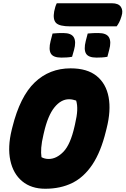

<svg xmlns="http://www.w3.org/2000/svg" viewBox="-20 -1140 772 1180"><path d="M414 -720Q516 -720 574 -673Q632 -626 647.5 -543Q663 -460 635 -350L631 -334Q600 -207 548 -129Q496 -51 424 -15.5Q352 20 258 20Q172 20 116.5 -26Q61 -72 43.5 -154Q26 -236 52 -342L56 -358Q103 -547 193.5 -633.5Q284 -720 414 -720ZM247 -312Q236 -266 233.5 -232.5Q231 -199 235 -174Q255 -163 279 -163Q327 -163 370 -207.5Q413 -252 438 -363L441 -376Q453 -427 454.5 -461.5Q456 -496 448 -522Q438 -525 427.5 -527.5Q417 -530 404 -530Q355 -530 314.5 -480Q274 -430 250 -325ZM303 -934Q320 -936 337.5 -936.5Q355 -937 368 -937Q419 -937 434 -910Q449 -883 435 -833L423 -791Q407 -788 390 -787Q373 -786 357 -786Q307 -786 292.5 -811Q278 -836 291 -888ZM519 -934Q536 -936 553.5 -936.5Q571 -937 584 -937Q635 -937 650 -910Q665 -883 651 -833L640 -791Q624 -788 606.5 -787Q589 -786 573 -786Q523 -786 508.5 -811Q494 -836 507 -888ZM329 -1120H668Q708 -1120 723 -1097.5Q738 -1075 727 -1041Q720 -1017 712.5 -1003Q705 -989 697 -978H412Q345 -978 324.5 -999Q304 -1020 313 -1070Q319 -1101 329 -1120Z"/></svg>

Font: Recursive Sn Csl St Blk
Style: Italic
Weight: 900
Italic angle: -15°
Version: Version 1.079;hotconv 1.0.112;makeotfexe 2.5.65598; ttfautoh